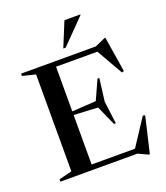

<svg xmlns="http://www.w3.org/2000/svg" viewBox="-170 -1050 1030 1194"><g transform="rotate(-20 345.0 -452.5)"><path d="M32 0V-15.5L118 -37V-678.5L32 -699.5V-715H527L595.5 -745.5H601L638 -511.5L624 -507L524.5 -681H251V-385.5L410 -395.5L468 -523.5H480L461 -373L480 -223.5H468L410 -353L251 -361.5V-34H538L654 -211L668.5 -207L613 30H606.5L541.5 0ZM332 -772 399 -935H504V-931L348 -772Z"/></g></svg>

Font: Newsreader 72pt Medium
Style: Regular
Weight: 500
Designer: Hugues Gentile
Foundry: Production Type
Version: Version 1.003; ttfautohint (v1.8.3)